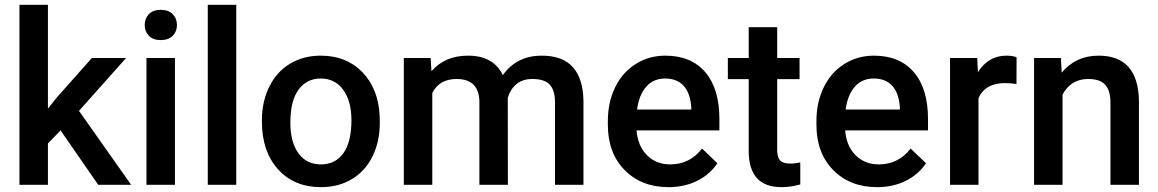

<svg xmlns="http://www.w3.org/2000/svg" viewBox="-20 -770 4826 800"><path d="M232.4 -226.6 179.7 -172.4V0H61V-750H179.7V-317.4L216.8 -363.8L362.8 -528.3H505.4L309.1 -308.1L526.4 0H389.2Z M709 0H590.3V-528.3H709ZM583 -665.5Q583 -692.9 600.3 -710.9Q617.7 -729 649.9 -729Q682.1 -729 699.7 -710.9Q717.3 -692.9 717.3 -665.5Q717.3 -638.7 699.7 -620.8Q682.1 -603 649.9 -603Q617.7 -603 600.3 -620.8Q583 -638.7 583 -665.5Z M964.4 0H845.7V-750H964.4Z M1071.3 -269Q1071.3 -346.7 1102.1 -408.9Q1132.8 -471.2 1188.5 -504.6Q1244.1 -538.1 1316.4 -538.1Q1423.3 -538.1 1490 -469.2Q1556.6 -400.4 1562 -286.6L1562.5 -258.8Q1562.5 -180.7 1532.5 -119.1Q1502.4 -57.6 1446.5 -23.9Q1390.6 9.8 1317.4 9.8Q1205.6 9.8 1138.4 -64.7Q1071.3 -139.2 1071.3 -263.2ZM1189.9 -258.8Q1189.9 -177.2 1223.6 -131.1Q1257.3 -85 1317.4 -85Q1377.4 -85 1410.9 -131.8Q1444.3 -178.7 1444.3 -269Q1444.3 -349.1 1409.9 -396Q1375.5 -442.9 1316.4 -442.9Q1258.3 -442.9 1224.1 -396.7Q1189.9 -350.6 1189.9 -258.8Z M1774.4 -528.3 1777.8 -473.1Q1833.5 -538.1 1930.2 -538.1Q2036.1 -538.1 2075.2 -457Q2132.8 -538.1 2237.3 -538.1Q2324.7 -538.1 2367.4 -489.7Q2410.2 -441.4 2411.1 -347.2V0H2292.5V-343.8Q2292.5 -394 2270.5 -417.5Q2248.5 -440.9 2197.8 -440.9Q2157.2 -440.9 2131.6 -419.2Q2106 -397.5 2095.7 -362.3L2096.2 0H1977.5V-347.7Q1975.1 -440.9 1882.3 -440.9Q1811 -440.9 1781.2 -382.8V0H1662.6V-528.3Z M2765.6 9.8Q2652.8 9.8 2582.8 -61.3Q2512.7 -132.3 2512.7 -250.5V-265.1Q2512.7 -344.2 2543.2 -406.5Q2573.7 -468.8 2628.9 -503.4Q2684.1 -538.1 2752 -538.1Q2859.9 -538.1 2918.7 -469.2Q2977.5 -400.4 2977.5 -274.4V-226.6H2632.3Q2637.7 -161.1 2676 -123Q2714.4 -85 2772.5 -85Q2854 -85 2905.3 -150.9L2969.2 -89.8Q2937.5 -42.5 2884.5 -16.4Q2831.5 9.8 2765.6 9.8ZM2751.5 -442.9Q2702.6 -442.9 2672.6 -408.7Q2642.6 -374.5 2634.3 -313.5H2860.4V-322.3Q2856.4 -381.8 2828.6 -412.4Q2800.8 -442.9 2751.5 -442.9Z M3218.3 -656.7V-528.3H3311.5V-440.4H3218.3V-145.5Q3218.3 -115.2 3230.2 -101.8Q3242.2 -88.4 3272.9 -88.4Q3293.5 -88.4 3314.5 -93.3V-1.5Q3273.9 9.8 3236.3 9.8Q3099.6 9.8 3099.6 -141.1V-440.4H3012.7V-528.3H3099.6V-656.7Z M3634.8 9.8Q3522 9.8 3451.9 -61.3Q3381.8 -132.3 3381.8 -250.5V-265.1Q3381.8 -344.2 3412.4 -406.5Q3442.9 -468.8 3498 -503.4Q3553.2 -538.1 3621.1 -538.1Q3729 -538.1 3787.8 -469.2Q3846.7 -400.4 3846.7 -274.4V-226.6H3501.5Q3506.8 -161.1 3545.2 -123Q3583.5 -85 3641.6 -85Q3723.1 -85 3774.4 -150.9L3838.4 -89.8Q3806.6 -42.5 3753.7 -16.4Q3700.7 9.8 3634.8 9.8ZM3620.6 -442.9Q3571.8 -442.9 3541.7 -408.7Q3511.7 -374.5 3503.4 -313.5H3729.5V-322.3Q3725.6 -381.8 3697.8 -412.4Q3669.9 -442.9 3620.6 -442.9Z M4215.3 -419.9Q4191.9 -423.8 4167 -423.8Q4085.4 -423.8 4057.1 -361.3V0H3938.5V-528.3H4051.8L4054.7 -469.2Q4097.7 -538.1 4173.8 -538.1Q4199.2 -538.1 4215.8 -531.2Z M4400.4 -528.3 4403.8 -467.3Q4462.4 -538.1 4557.6 -538.1Q4722.7 -538.1 4725.6 -349.1V0H4606.9V-342.3Q4606.9 -392.6 4585.2 -416.7Q4563.5 -440.9 4514.2 -440.9Q4442.4 -440.9 4407.2 -376V0H4288.6V-528.3Z"/></svg>

Font: Vazir Medium FD-UI
Style: Medium-FD-UI
Weight: 500
Designer: Saber Rastikerdar
Foundry: Saber Rastikerdar
Version: Version 30.1.0